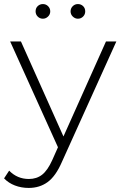

<svg xmlns="http://www.w3.org/2000/svg" viewBox="-39 -726 605 944"><path d="M-19 151 6 113Q46 154 103 154Q141 154 168 133Q195 112 218 61L246 -2L11 -522H64L273 -55L482 -522H533L265 71Q235 140 195.5 169Q156 198 102 198Q66 198 34.5 186Q3 174 -19 151ZM308 -670Q308 -685 318.5 -695.5Q329 -706 344 -706Q359 -706 369.5 -696Q380 -686 380 -670Q380 -655 369.5 -644.5Q359 -634 344 -634Q330 -634 319 -644.5Q308 -655 308 -670ZM136 -670Q136 -686 146.5 -696Q157 -706 172 -706Q187 -706 197.5 -695.5Q208 -685 208 -670Q208 -655 197 -644.5Q186 -634 172 -634Q157 -634 146.5 -644.5Q136 -655 136 -670Z"/></svg>

Font: Goldbeck Next Light
Style: Regular
Weight: 300
Designer: Julieta Ulanovsky
Foundry: Julieta Ulanovsky
Version: Version 7.200